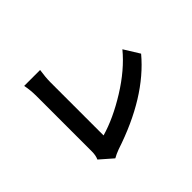

<svg xmlns="http://www.w3.org/2000/svg" viewBox="-165 -1024 1331 1331"><g transform="rotate(-45 500.0 -359.0)"><path d="M289.1 42 195.3 -40Q208 -67.4 208 -105.5V-647.5Q208 -708 197.3 -759.8H353.5Q343.8 -696.3 343.8 -647.5V-127.9Q473.6 -165 620.1 -255.9Q766.6 -346.7 858.4 -458L928.7 -344.7Q734.4 -112.3 348.6 14.6Q314.5 27.3 289.1 42Z"/></g></svg>

Font: GenEi Gothic M Regular
Style: Bold
Weight: 700
Designer: o_tamon (Modified); [Source Han Sans]
Ryoko NISHIZUKA  (kana & ideographs); Paul D. Hunt (Latin, Greek & Cyrillic); Wenl
Version: Version 1.1a;Original Version 1.004